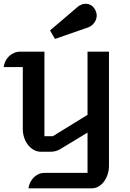

<svg xmlns="http://www.w3.org/2000/svg" viewBox="-20 -1020 703 1040"><path d="M134.3 0Q136.2 -17.1 143.8 -32.2Q151.4 -47.4 162.8 -58.8Q174.3 -70.3 189 -76.9Q203.6 -83.5 219.7 -83.5H454.1V-301.8L305.7 -211.9Q295.9 -205.6 281.5 -201.7Q267.1 -197.8 255.4 -198.2H200.2Q180.7 -198.2 163.1 -208Q145.5 -217.8 132.3 -234.4Q119.1 -251 111.3 -273.4Q103.5 -295.9 103.5 -321.3V-656.7H0Q2 -673.8 9.5 -689Q17.1 -704.1 29.1 -715.6Q41 -727.1 56.6 -733.6Q72.3 -740.2 90.3 -740.2H220.7V-282.2H266.1L454.1 -397.9V-740.2H570.3V-122.6Q570.3 -97.7 563 -75.4Q555.7 -53.2 543.2 -36.4Q530.8 -19.5 513.7 -9.8Q496.6 0 477.5 0H134.3ZM251 -855 403.8 -985.4Q423.8 -999.5 444.3 -999.5Q461.4 -999.5 475.6 -990Q489.7 -980.5 498 -961.9Q503.9 -948.7 503.9 -936Q503.9 -924.3 499.8 -913.6Q495.6 -902.8 488.3 -893.8Q481 -884.8 470.9 -878.2Q460.9 -871.6 449.2 -868.7L277.8 -809.1Z"/></svg>

Font: Atomic Age
Style: Regular
Weight: 400
Designer: James Grieshaber
Foundry: James Grieshaber
Version: Version 1.008; ttfautohint (v1.4.1) -l 6 -r 46 -G 0 -x 0 -H 